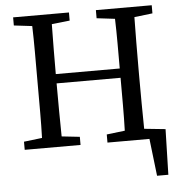

<svg xmlns="http://www.w3.org/2000/svg" viewBox="-58 -724 908 966"><g transform="rotate(-5 396.5 -240.5)"><path d="M462 -628V-669H744V-628L652 -617Q651 -554 650.5 -489Q650 -424 650 -359V-310Q650 -246 650.5 -181.5Q651 -117 652 -53L759 -42L753 188H696L674 0H462V-41L554 -52Q556 -116 556 -182.5Q556 -249 556 -319H233Q233 -243 233.5 -178Q234 -113 235 -51L326 -41V0H44V-41L136 -52Q138 -115 138 -180Q138 -245 138 -310V-359Q138 -424 138 -488.5Q138 -553 136 -617L44 -628V-669H326V-628L235 -618Q234 -554 233.5 -490Q233 -426 233 -366H556Q556 -432 556 -494Q556 -556 554 -617Z"/></g></svg>

Font: Source Serif Pro
Style: Regular
Weight: 400
Designer: Frank Grießhammer
Foundry: Adobe Systems Incorporated
Version: Version 3.001;hotconv 1.0.111;makeotfexe 2.5.65597